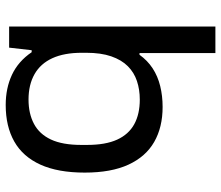

<svg xmlns="http://www.w3.org/2000/svg" viewBox="-71 -692 775 673"><g transform="rotate(90 316.5 -355.5)"><path d="M348 12Q289 12 242 -10Q195 -32 163 -79H156L147 0H73V-723H166V-457H172Q192 -485 219.5 -503Q247 -521 281.5 -529.5Q316 -538 355 -538Q426 -538 477.5 -508.5Q529 -479 557 -418.5Q585 -358 585 -265Q585 -171 557 -109.5Q529 -48 476 -18Q423 12 348 12ZM329 -68Q378 -68 414 -87Q450 -106 469 -146.5Q488 -187 488 -253V-273Q488 -338 469.5 -378.5Q451 -419 415.5 -438.5Q380 -458 329 -458Q294 -458 264 -448Q234 -438 212 -416Q190 -394 177.5 -358Q165 -322 165 -270V-255Q165 -193 184 -151.5Q203 -110 240 -89Q277 -68 329 -68Z"/></g></svg>

Font: Archivo SemiExpanded
Style: Regular
Weight: 400
Width: 6
Designer: Hector Gatti
Foundry: Omnibus-Type
Version: Version 2.001